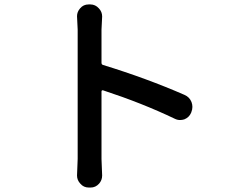

<svg xmlns="http://www.w3.org/2000/svg" viewBox="-20 -802 1040 858"><path d="M804.7 -377.9Q827.1 -368.2 835.9 -345.7Q839.8 -335 839.8 -324.2Q839.8 -312.5 835 -300.8L834 -297.9Q825.2 -277.3 803.7 -268.6Q793.9 -265.6 784.2 -265.6Q772.5 -265.6 760.7 -271.5Q616.2 -340.8 440.4 -398.4Q438.5 -399.4 436 -397.9Q433.6 -396.5 433.6 -393.6V-91.8L436.5 -17.6Q436.5 2.9 422.9 18.6Q407.2 36.1 384.8 36.1H377Q353.5 36.1 338.9 18.6Q324.2 2.9 324.2 -17.6L327.1 -91.8V-669.9L324.2 -729.5Q324.2 -749 337.9 -764.6Q352.5 -782.2 376 -782.2H383.8Q406.2 -782.2 421.9 -764.6Q436.5 -749 436.5 -728.5L433.6 -669.9V-521.5Q433.6 -513.7 440.4 -511.7Q634.8 -452.1 804.7 -377.9Z"/></svg>

Font: Gen Jyuu Gothic Medium
Style: Regular
Weight: 500
Designer: [Source Han Sans]
Ryoko NISHIZUKA  (kana & ideographs); Paul D. Hunt (Latin, Greek & Cyrillic); Wenlong ZHANG  (bopomofo
Version: Version 1.002.20150607